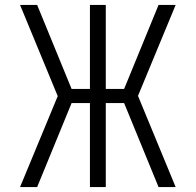

<svg xmlns="http://www.w3.org/2000/svg" viewBox="-20 -755 790 775"><path d="M130 0H61L213 -367L61 -735H130L269 -396H343V-735H407V-396H481L620 -735H689L537 -368L689 0H620L481 -339H407V0H343V-339H269Z"/></svg>

Font: Iosevka Aile Light
Style: Regular
Weight: 300
Designer: Belleve Invis
Foundry: Belleve Invis
Version: Version 27.3.5; ttfautohint (v1.8.4)